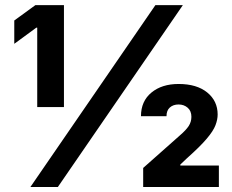

<svg xmlns="http://www.w3.org/2000/svg" viewBox="-20 -748 927 768"><path d="M235.8 -727.5V-319.8H128.9V-637.2H125L37.1 -572.8V-666L121.6 -727.5ZM101.6 0 601.6 -727.5H711.4L211.4 0ZM552.7 0V-76.2L699.2 -206.1Q724.1 -227.5 734.9 -244.1Q745.6 -260.7 745.6 -280.8Q745.6 -304.2 730.7 -317.1Q715.8 -330.1 694.3 -330.1Q672.9 -330.1 659.4 -318.1Q646 -306.2 646 -283.2H543.9Q543.9 -343.3 585.7 -377.7Q627.4 -412.1 694.3 -412.1Q767.1 -412.1 808.8 -378.2Q850.6 -344.2 850.6 -290Q850.6 -270 842 -247.3Q833.5 -224.6 807.1 -193.4Q780.8 -162.1 728 -115.2L701.2 -89.8V-85.9H855.5V0Z"/></svg>

Font: Inter 17pt ExtraBold
Style: Regular
Weight: 800
Version: Version 4.001;git-66647c0bb